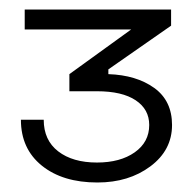

<svg xmlns="http://www.w3.org/2000/svg" viewBox="-20 -720 408 404"><path d="M340 -700V-666L208 -574V-564Q267 -562 304.5 -535Q342 -508 342 -457Q342 -404 296.5 -370Q251 -336 185 -336Q112 -336 68 -371.5Q24 -407 24 -468H72Q72 -425 102.5 -401.5Q133 -378 184 -378Q233 -378 263.5 -399.5Q294 -421 294 -457Q294 -490 265.5 -509Q237 -528 184 -528H126V-564L256 -658H32V-700Z"/></svg>

Font: Space Grotesk Variable
Style: Regular
Weight: 400
Designer: Florian Karsten (Space Grotesk), Colophon Foundry (Space Mono)
Foundry: Florian Karsten
Version: Version 1.106